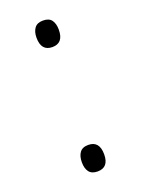

<svg xmlns="http://www.w3.org/2000/svg" viewBox="-110 -586 475 647"><g transform="rotate(-20 127.0 -262.5)"><path d="M87 -486Q87 -507 96.5 -520Q106 -533 127 -533Q149 -533 158 -520Q167 -507 167 -486Q167 -438 127 -438Q87 -438 87 -486ZM87 -39Q87 -61 96.5 -74Q106 -87 127 -87Q167 -87 167 -39Q167 8 127 8Q106 8 96.5 -4.5Q87 -17 87 -39Z"/></g></svg>

Font: Noto Sans Sinhala UI ExtraCondensed Light
Style: Regular
Weight: 300
Width: 2
Designer: Jelle Bosma - Monotype Design Team
Foundry: Monotype Imaging Inc.
Version: Version 2.006; ttfautohint (v1.8.4.7-5d5b)